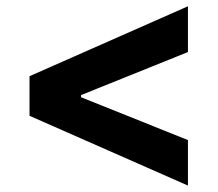

<svg xmlns="http://www.w3.org/2000/svg" viewBox="-20 -594 687 606"><path d="M573.2 -8.3 73.2 -228.5V-353.5L573.2 -574.2V-429.7L235.8 -293.9V-287.1L573.2 -151.9Z"/></svg>

Font: Inter Tight Stencil
Style: Bold
Weight: 700
Designer: Rasmus Andersson
Foundry: rsms
Version: Version 3.004;Glyphs 3.1.2 (3151)